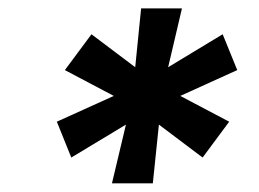

<svg xmlns="http://www.w3.org/2000/svg" viewBox="-20 -747 605 449"><path d="M241.8 -318.2 274.5 -455.6 146.7 -378.6 112.9 -462.4 246.1 -522.7 131.7 -583.1 193.9 -666.9 296.2 -589.8 310 -727.3H405.5L373.2 -589.8L500.7 -666.9L534.8 -583.1L401.6 -522.7L516 -462.4L453.8 -378.6L351.6 -455.6L337.4 -318.2Z"/></svg>

Font: Inter P
Style: Bold Italic
Weight: 700
Italic angle: 9.39999°
Designer: Rasmus Andersson
Foundry: rsms
Version: Version 3.018;git-588b23468